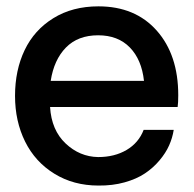

<svg xmlns="http://www.w3.org/2000/svg" viewBox="-20 -574 604 599"><path d="M536.1 -276.9Q536.1 -253.4 534.2 -240.2H136.2Q140.6 -168 184.6 -126.5Q228.5 -85 286.1 -84Q337.4 -84 375 -106.2Q412.6 -128.4 428.2 -168.9H522Q518.1 -144 507.6 -120.4Q497.1 -96.7 477.5 -73.5Q458 -50.3 432.1 -33Q406.2 -15.6 368.7 -5.1Q331.1 5.4 287.1 4.9Q209.5 4.9 149.7 -32Q89.8 -68.8 58.3 -132.3Q26.9 -195.8 26.9 -274.9Q26.9 -355 56.9 -417.7Q86.9 -480.5 146.5 -517.3Q206.1 -554.2 287.1 -554.2Q401.9 -554.2 469 -478.5Q536.1 -402.8 536.1 -276.9ZM286.1 -463.9Q223.1 -463.9 185.8 -425.8Q148.4 -387.7 138.2 -321.8H429.2Q421.9 -388.2 385 -426Q348.1 -463.9 286.1 -463.9Z"/></svg>

Font: Oakes Grotesk Medium
Style: Regular
Weight: 500
Designer: Samuel Oakes
Foundry: Samuel Oakes
Version: Version 1.000;PS 001.000;hotconv 1.0.88;makeotf.lib2.5.64775